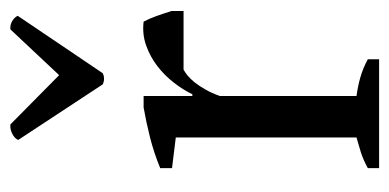

<svg xmlns="http://www.w3.org/2000/svg" viewBox="-212 -544 756 373"><g transform="rotate(-90 166.5 -358.0)"><path d="M217.3 -379.9Q212.4 -377.4 205.8 -372.1Q199.2 -366.7 192.4 -358.2Q185.5 -349.6 178.7 -337.6Q171.9 -325.7 166 -309.6V-43.9Q184.1 -41.5 201.7 -36.6Q219.2 -31.7 237.3 -22V0H25.9V-22Q43 -31.2 57.1 -35.6Q71.3 -40 85.4 -43.9V-395L25.9 -402.3V-425.3Q55.7 -437.5 85.7 -445.1Q115.7 -452.6 143.6 -457.5H166V-362.8H169.4Q177.7 -380.4 191.7 -398.4Q205.6 -416.5 223.9 -430.7Q242.2 -444.8 264.2 -452.6Q286.1 -460.4 310.5 -457.5Q316.4 -446.3 321.3 -432.6Q326.2 -418.9 331.1 -403.3V-379.9ZM295.4 -716.3Q303.7 -717.3 311.3 -712.9Q318.8 -708.5 321.8 -702.1L210.4 -537.1Q206.5 -534.7 200.2 -534.4Q193.8 -534.2 188.5 -537.1L80.6 -701.2Q83.5 -708 92.5 -712.6Q101.6 -717.3 110.8 -716.3L206.5 -621.6Z"/></g></svg>

Font: PT Astra Serif
Style: Regular
Weight: 400
Designer: A.Korolkova, I. Chaeva
Foundry: ParaType Ltd
Version: Version 1.002